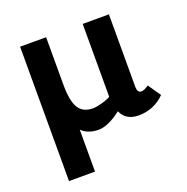

<svg xmlns="http://www.w3.org/2000/svg" viewBox="-116 -563 832 853"><g transform="rotate(-20 300.0 -136.5)"><path d="M190.9 -17.1V181.2H67.9V-454.1H190.9V-231Q190.9 -152.8 211.4 -119.4Q231.9 -85.9 279.8 -85.9Q295.9 -85.9 324.5 -94Q353 -102.1 363.8 -109.9V-454.1H487.8V-112.8Q487.8 -83 506.8 -83Q520 -83 542 -98.1L583 -38.1Q532.2 12.7 460 13.2Q398.9 13.2 377.9 -36.1Q316.9 11.7 270 12.2Q219.7 11.7 190.9 -17.1Z"/></g></svg>

Font: Tajawal
Style: Bold
Weight: 700
Designer: Boutros Fonts
Foundry: Created by Boutros International 2017
Version: Version 1.700